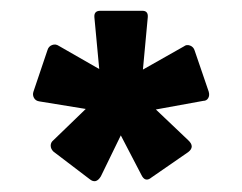

<svg xmlns="http://www.w3.org/2000/svg" viewBox="-20 -730 449 356"><path d="M146 -398 79 -449Q74 -454 74 -460Q74 -466 79 -470L139 -528L53 -542Q46 -543 43 -548.5Q40 -554 42 -560L68 -637Q70 -644 76.5 -646.5Q83 -649 89 -645L164 -602L155 -698Q154 -710 166 -710H244Q255 -710 254 -698L245 -601L321 -644Q326 -648 332.5 -645.5Q339 -643 341 -636L367 -560Q369 -553 366 -548Q363 -543 357 -543L269 -527L329 -470Q342 -458 329 -448L261 -401Q249 -391 242 -406L204 -479L167 -403Q158 -388 146 -398Z"/></svg>

Font: Sofia Sans ExtraBold
Style: Regular
Weight: 800
Designer: Botio Nikoltchev, Ani Petrova
Foundry: lettersoup
Version: Version 4.101; ttfautohint (v1.8.4.7-5d5b)